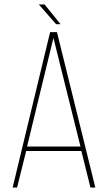

<svg xmlns="http://www.w3.org/2000/svg" viewBox="-20 -846 487 866"><path d="M155 -826H181L253 -737H233ZM347 -165H98L57 0H37L206 -701H237L410 0H388ZM221 -675 102 -185H343Z"/></svg>

Font: TypoPRO Bebas Neue
Style: Regular
Weight: 300
Designer: Ryoichi Tsunekawa
Foundry: Ryoichi Tsunekawa
Version: Version 001.003